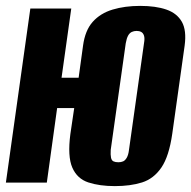

<svg xmlns="http://www.w3.org/2000/svg" viewBox="-22 -620 649 652"><path d="M368 12Q316 12 278 -0.5Q240 -13 223.5 -51Q207 -89 217 -165L230 -253H172L137 0H-2L81 -591H220L187 -356H245L260 -465Q267 -517 293 -546Q319 -575 360.5 -587.5Q402 -600 454 -600Q507 -600 543 -587.5Q579 -575 595.5 -546Q612 -517 605 -465L563 -166Q552 -89 526 -51Q500 -13 460.5 -0.5Q421 12 368 12ZM380 -69Q389 -69 396 -72Q403 -75 408.5 -84.5Q414 -94 416 -111L467 -473Q470 -490 467 -499Q464 -508 457.5 -511.5Q451 -515 442 -515Q433 -515 425.5 -511.5Q418 -508 413 -499Q408 -490 405 -473L354 -111Q353 -94 355 -84.5Q357 -75 363.5 -72Q370 -69 380 -69Z"/></svg>

Font: Alumni Sans ExtraBold
Style: Italic
Weight: 800
Italic angle: -8°
Designer: Robert E. Leuschke
Foundry: Robert E. Leuschke
Version: Version 1.016